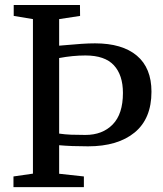

<svg xmlns="http://www.w3.org/2000/svg" viewBox="-20 -764 666 784"><path d="M114.5 -55V-686L36 -699V-743.5H306.5L307 -699L221.5 -686V-577.5L257.5 -580.5Q284 -583 313 -585Q342 -587 368 -587Q479 -587 538.8 -536.8Q598.5 -486.5 598.5 -389.5Q598.5 -279.5 529.8 -223Q461 -166.5 339.5 -166.5Q271 -166.5 221.5 -171V-54.5L322.5 -43.5V0H35V-43.5ZM482 -384.5Q482 -457.5 445 -497.5Q408 -537.5 329 -537.5Q277 -537.5 221.5 -527V-218.5Q245.5 -215 270 -214Q294.5 -213 328.5 -213Q398.5 -213 440.2 -255.8Q482 -298.5 482 -384.5Z"/></svg>

Font: Merriweather 12pt
Style: Regular
Weight: 400
Designer: Eben Sorkin
Foundry: Eben Sorkin
Version: Version 2.100